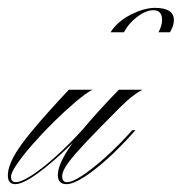

<svg xmlns="http://www.w3.org/2000/svg" viewBox="-83 -461 462 488"><path d="M86 7Q64 7 64 -16Q64 -46 102 -98Q51 -48 13 -20.5Q-25 7 -44 7Q-63 7 -63 -15Q-63 -35 -49 -61.5Q-35 -88 -1 -129Q33 -170 92 -233H152Q135 -224 109 -202Q83 -180 54.5 -152Q26 -124 1 -95.5Q-24 -67 -39.5 -44.5Q-55 -22 -55 -12Q-55 2 -43 2Q-29 2 -2 -15.5Q25 -33 59.5 -64Q94 -95 129 -134Q163 -175 219 -233H279Q269 -228 254.5 -217Q240 -206 223 -189Q169 -135 136.5 -100.5Q104 -66 89.5 -46Q75 -26 75 -13Q75 2 87 2Q101 2 126.5 -15Q152 -32 183 -59.5Q214 -87 244 -120L253 -130H261L254 -122Q221 -85 188 -55.5Q155 -26 128.5 -9.5Q102 7 86 7ZM232 -379H198Q215 -406 249 -423.5Q283 -441 311 -441Q359 -441 359 -410Q359 -396 349 -379H320Q324 -387 326.5 -395Q329 -403 329 -410Q329 -435 307 -435Q288 -435 266 -418.5Q244 -402 232 -379Z"/></svg>

Font: Ballet 72pt
Style: Regular
Weight: 400
Designer: Maximiliano R. Sproviero
Foundry: Omnibus-Type
Version: Version 1.100; ttfautohint (v1.8.3)